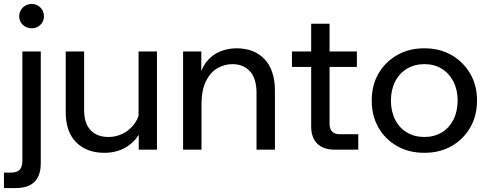

<svg xmlns="http://www.w3.org/2000/svg" viewBox="-47 -756 2474 970"><path d="M-27 194V116H7Q39 116 52.5 101.5Q66 87 66 56V-496H159V68Q159 194 33 194ZM113 -613Q87 -613 68.5 -630.5Q50 -648 50 -674Q50 -700 68.5 -718Q87 -736 113 -736Q139 -736 157 -718Q175 -700 175 -674Q175 -648 157 -630.5Q139 -613 113 -613Z M746 0H654V-96L653 -124V-496H746ZM662 -212 681 -192Q685 -131 659.5 -84.5Q634 -38 587.5 -11Q541 16 480 16Q391 16 338 -37Q285 -90 285 -190V-496H378V-200Q378 -133 410.5 -98.5Q443 -64 501 -64Q542 -64 577 -82.5Q612 -101 635 -134.5Q658 -168 662 -212Z M1342 0H1249V-286Q1249 -359 1216 -395.5Q1183 -432 1127 -432Q1087 -432 1051 -411Q1015 -390 993 -345Q971 -300 971 -229V0H878V-496H970V-344H956Q967 -407 996 -443.5Q1025 -480 1065 -496Q1105 -512 1148 -512Q1238 -512 1290 -456.5Q1342 -401 1342 -296Z M1763 0H1644Q1586 0 1555.5 -30.5Q1525 -61 1525 -118V-636H1618V-130Q1618 -105 1631 -91.5Q1644 -78 1669 -78H1763ZM1756 -418H1428V-496H1756Z M2097 16Q2019 16 1959 -18Q1899 -52 1865 -111.5Q1831 -171 1831 -248Q1831 -325 1865 -384Q1899 -443 1959 -477.5Q2019 -512 2097 -512Q2175 -512 2234.5 -477.5Q2294 -443 2328.5 -384Q2363 -325 2363 -248Q2363 -171 2328.5 -111.5Q2294 -52 2234.5 -18Q2175 16 2097 16ZM2097 -64Q2147 -64 2185 -87Q2223 -110 2244 -152Q2265 -194 2265 -248Q2265 -302 2244 -343.5Q2223 -385 2185 -408.5Q2147 -432 2097 -432Q2047 -432 2008.5 -408.5Q1970 -385 1949 -343.5Q1928 -302 1928 -248Q1928 -194 1949 -152Q1970 -110 2008.5 -87Q2047 -64 2097 -64Z"/></svg>

Font: Wix Madefor Display Medium
Style: Regular
Weight: 500
Designer: Dalton Maag Ltd
Foundry: Dalton Maag Ltd
Version: Version 3.100